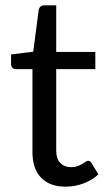

<svg xmlns="http://www.w3.org/2000/svg" viewBox="-20 -691 398 719"><path d="M226 8Q166 8 133.8 -25.5Q101.5 -59 101.5 -122V-432H40.5Q32.5 -432 27 -436.8Q21.5 -441.5 21.5 -451.5V-487L104.5 -497.5L125 -654Q126.5 -661.5 131.8 -666.2Q137 -671 145.5 -671H190.5V-496.5H337V-432H190.5V-128Q190.5 -96 206 -80.5Q221.5 -65 246 -65Q260 -65 270.2 -68.8Q280.5 -72.5 288 -77Q295.5 -81.5 300.8 -85.2Q306 -89 310 -89Q317 -89 322.5 -80.5L348.5 -38Q325.5 -16.5 293 -4.2Q260.5 8 226 8Z"/></svg>

Font: Lato
Style: Regular
Weight: 400
Designer: Lukasz Dziedzic with Adam Twardoch and Botio Nikoltchev
Foundry: tyPoland Lukasz Dziedzic
Version: Version 2.010; 2014-09-01; http://www.latofonts.com/; ttfaut